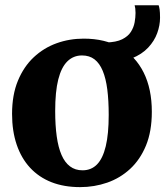

<svg xmlns="http://www.w3.org/2000/svg" viewBox="-20 -718 644 748"><path d="M27 -274Q27 -348.5 49.8 -403.5Q72.5 -458.5 111.5 -495Q150.5 -531.5 200.5 -549.5Q250.5 -567.5 306 -567.5Q389.5 -567.5 448.8 -533.2Q508 -499 539.8 -435.2Q571.5 -371.5 571.5 -282.5Q571.5 -206.5 548.8 -151.2Q526 -96 487 -60Q448 -24 397.8 -6.5Q347.5 11 292 11Q229.5 11 180.5 -8.2Q131.5 -27.5 97.2 -64.5Q63 -101.5 45 -154.5Q27 -207.5 27 -274ZM301.5 -54.5Q335.5 -54.5 358 -77.5Q380.5 -100.5 392 -148.2Q403.5 -196 403.5 -270.5Q403.5 -326.5 398 -369.5Q392.5 -412.5 380.2 -442Q368 -471.5 348.2 -486.8Q328.5 -502 299.5 -502Q266 -502 242.5 -479Q219 -456 207 -408.5Q195 -361 195 -285.5Q195 -230 201 -186.8Q207 -143.5 219.8 -114.2Q232.5 -85 252.8 -69.8Q273 -54.5 301.5 -54.5ZM395.5 -474.5 393 -552.5Q433 -553.5 456 -565Q479 -576.5 490 -594Q501 -611.5 504.5 -631Q508 -650.5 508 -667.5Q508 -677.5 507 -685.2Q506 -693 504.5 -697.5H598Q600 -693 601.8 -681.5Q603.5 -670 603.5 -648.5Q603.5 -619.5 592.5 -589Q581.5 -558.5 557.2 -532.5Q533 -506.5 493.2 -490.5Q453.5 -474.5 395.5 -474.5Z"/></svg>

Font: Merriweather 24pt ExtraBold
Style: Regular
Weight: 800
Version: Version 2.100